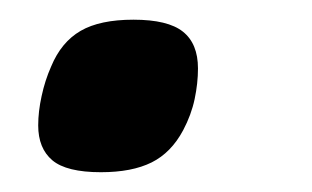

<svg xmlns="http://www.w3.org/2000/svg" viewBox="-20 -169 319 196"><path d="M182.1 -99.1Q182.1 -84 178.7 -67.9Q175.3 -51.8 167 -36.1Q154.8 -13.2 134.8 -3.2Q114.7 6.8 83 6.8Q47.9 6.8 33.4 -5.4Q19 -17.6 19 -41Q19 -55.2 22.5 -71Q25.9 -86.9 32.2 -101.1Q42.5 -126 62.3 -137.5Q82 -148.9 116.2 -148.9Q151.4 -148.9 166.7 -136.7Q182.1 -124.5 182.1 -99.1Z"/></svg>

Font: Lorenzo Sans
Style: Bold Italic
Weight: 700
Italic angle: -12°
Foundry: Intel Corporation
Version: Version 1.00; ttfautohint (v1.5)